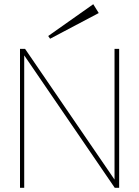

<svg xmlns="http://www.w3.org/2000/svg" viewBox="-20 -892 661 912"><path d="M75 0V-660H99L524 -39V-660H546V0H525L95 -629V0ZM218 -708 209 -721 423 -872 449 -830Z"/></svg>

Font: Lil Grotesk Thin
Style: Regular
Weight: 100
Designer: Bastien Sozeau
Foundry: NBR — Bastien Sozeau
Version: Version 3.003; ttfautohint (v1.8.4.7-5d5b);gftools[0.9.33]